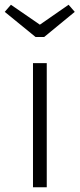

<svg xmlns="http://www.w3.org/2000/svg" viewBox="-34 -789 335 809"><path d="M163 0H105V-523H163ZM281 -739 152 -633H116L-14 -739L12 -769L134 -685L255 -769Z"/></svg>

Font: Fira Sans Light
Style: Regular
Weight: 300
Designer: bBox Type GmbH & Carrois Corporate GbR & Edenspiekermann AG
Foundry: bBox Type GmbH & Carrois Corporate GbR & Edenspiekermann AG
Version: Version 4.301